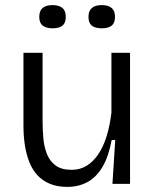

<svg xmlns="http://www.w3.org/2000/svg" viewBox="-20 -721 610 753"><path d="M244 12Q205 12 176 0Q147 -12 127 -33.5Q107 -55 95 -85.5Q83 -116 77.5 -152Q72 -188 72 -229V-514H147V-246Q147 -213 150 -179Q153 -145 164 -117Q175 -89 198 -72Q221 -55 261 -55Q294 -55 320 -71Q346 -87 366 -117Q386 -147 398.5 -188Q411 -229 417 -279V-514H490V-221V0H421L432 -172H418Q406 -107 382 -66.5Q358 -26 323 -7Q288 12 244 12ZM379 -610Q353 -610 340 -620.5Q327 -631 327 -655Q327 -678 340 -689.5Q353 -701 379 -701Q404 -701 417.5 -690Q431 -679 431 -655Q431 -631 418 -620.5Q405 -610 379 -610ZM186 -610Q161 -610 147.5 -620.5Q134 -631 134 -655Q134 -679 147.5 -690Q161 -701 186 -701Q211 -701 224.5 -690Q238 -679 238 -655Q238 -631 225 -620.5Q212 -610 186 -610Z"/></svg>

Font: Bricolage Grotesque Light
Style: Regular
Weight: 300
Designer: Mathieu Triay
Foundry: Atelier Triay
Version: Version 1.000;gftools[0.9.30]